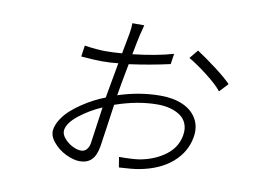

<svg xmlns="http://www.w3.org/2000/svg" viewBox="-70 -690 1097 830"><g transform="rotate(10 478.0 -275.5)"><path d="M323.2 -8.2Q339.1 -8.2 348.5 -19.2Q358 -30.2 360.8 -46.9Q363.3 -61.8 370.9 -118.4Q378.6 -175.1 383.5 -208.1Q328.8 -184.3 285.5 -150.2Q242.2 -116.1 236.9 -84.2Q234 -66.4 249.1 -48.1Q264.2 -29.8 285.5 -19Q306.8 -8.2 323.2 -8.2ZM438.2 -279.1 436.8 -271Q530.5 -301.8 622.9 -301.8Q679 -301.8 720.2 -283.7Q761.4 -265.6 781.4 -231Q801.5 -196.4 794 -150.9Q783 -83.8 728.7 -36.6Q674.4 10.7 584.5 27Q557.9 32 498.2 35.2L490.8 -9.9Q550.4 -9.9 581.3 -14.9Q647 -27 693 -61.8Q739 -96.6 747.9 -150.9Q752.5 -179 743.8 -200.6Q735.1 -222.3 716.1 -235.4Q697.1 -248.6 671.9 -255.3Q646.7 -262.1 616.5 -262.1Q528.8 -262.1 430.8 -228Q426.1 -196.4 416.7 -128.9Q407.3 -61.4 403.8 -40.8Q396.7 0.7 377.5 19.4Q358.3 38 326.7 38Q298.7 38 265.1 21.7Q231.5 5.3 208.5 -22.5Q185.4 -50.4 190 -78.1Q193.9 -100.9 208.8 -123.8Q223.7 -146.7 244.3 -165.3Q264.9 -183.9 291 -201.3Q317.1 -218.8 341.6 -231.2Q366.1 -243.6 389.9 -252.8L393.8 -275.9Q399.9 -312.1 417.6 -408Q382.5 -404.1 344.8 -404.1Q314.6 -404.1 254.6 -409.1L261.7 -458.1Q315.7 -449.9 352.6 -449.9Q388.5 -449.9 426.1 -453.1Q437.9 -514.9 443.2 -544Q447.8 -572.8 447.4 -589.1H499.6Q496.1 -577.8 488.3 -545.1Q481.5 -514.9 470.5 -457Q576.7 -469.1 648.1 -490.1L641.3 -443.9Q553.3 -424 462.4 -411.9Q444.2 -316.8 438.2 -279.1ZM716.3 -484 747.5 -522Q785.5 -497.5 833.1 -461.3Q880.7 -425.1 902.7 -402L867.2 -364Q846.2 -390.6 799.4 -427Q752.5 -463.4 716.3 -484Z"/></g></svg>

Font: Karasuma Gothic
Style: Light Italic
Weight: 300
Italic angle: 9.39998°
Designer: Rasmus Andersson / Ryoko Nishizuka
Foundry: rsms
Version: Version 1.00